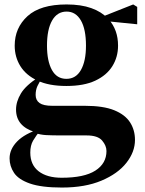

<svg xmlns="http://www.w3.org/2000/svg" viewBox="-20 -583 652 862"><path d="M258 259Q166 259 114.5 241Q63 223 43 193Q23 163 23 128Q23 87 57 52Q91 17 161 -5L163 0Q141 27 128.5 48.5Q116 70 116 102Q116 157 153.5 186Q191 215 257 215Q358 215 408 183Q458 151 458 95Q458 71 438.5 48Q419 25 369 25H258Q212 25 186.5 23.5Q161 22 137 14V10Q52 -16 52 -91Q52 -127 74 -163.5Q96 -200 154 -237V-246L172 -237Q156 -214 148 -196.5Q140 -179 140 -157Q140 -133 157.5 -120.5Q175 -108 215 -108H361Q444 -108 493 -88Q542 -68 564 -33.5Q586 1 586 45Q586 99 547.5 148Q509 197 435.5 228Q362 259 258 259ZM278 -197Q200 -197 148.5 -221Q97 -245 71.5 -286Q46 -327 46 -378Q46 -458 103.5 -510.5Q161 -563 279 -563Q344 -563 390 -546.5Q436 -530 463 -501L468 -496Q510 -449 510 -378Q510 -327 484.5 -286Q459 -245 408 -221Q357 -197 278 -197ZM278 -229Q321 -229 343.5 -269Q366 -309 366 -378Q366 -452 343 -491.5Q320 -531 279 -531Q237 -531 214 -491Q191 -451 191 -378Q191 -309 213 -269Q235 -229 278 -229ZM428 -491V-506H434L578 -563L596 -552V-474Z"/></svg>

Font: Noto Serif TC ExtraLight Black
Style: Regular
Weight: 900
Version: Version 2.003-H1;hotconv 1.1.1;makeotfexe 2.6.0